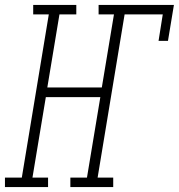

<svg xmlns="http://www.w3.org/2000/svg" viewBox="-57 -755 722 775"><path d="M-37 0V-38H31L140 -697H77V-735H251V-697H183L134 -402H354L403 -697H341V-735H645L621 -590H583L600 -697H446L337 -38H400V0H227V-38H294L348 -363H128L74 -38H137V0Z"/></svg>

Font: Iosevka Slab XLtExObl
Style: Regular
Weight: 200
Width: 7
Italic angle: -9°
Monospace: yes
Designer: Belleve Invis
Foundry: Belleve Invis
Version: Version 11.1.1; ttfautohint (v1.8.3)